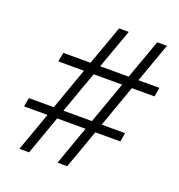

<svg xmlns="http://www.w3.org/2000/svg" viewBox="-129 -819 865 927"><g transform="rotate(20 303.5 -355.5)"><path d="M268.1 0H317.9L389.6 -200.2H518.1L525.9 -245.6H405.8L482.4 -460.9H598.6L606.9 -507.8H499L571.8 -710.9H522L448.7 -507.8H302.2L375.5 -710.9H325.7L252.9 -507.8H113.3L104.5 -460.9H236.3L159.7 -245.6H31.7L23.4 -200.2H144L72.3 0H122.1L193.4 -200.2H339.4ZM286.1 -460.9H432.6L355.5 -245.6H209Z"/></g></svg>

Font: Roboto Light
Style: Italic
Weight: 300
Italic angle: -12°
Designer: Google
Version: Version 2.137; 2017